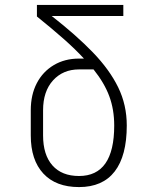

<svg xmlns="http://www.w3.org/2000/svg" viewBox="-20 -750 640 780"><path d="M301 10Q207 10 156 -45Q105 -100 105 -200V-302Q105 -365 129.5 -412Q154 -459 198.5 -485.5Q243 -512 301 -512H321Q286 -550 238.5 -592Q191 -634 130 -683V-730H481V-685H190Q290 -607 357.5 -537Q425 -467 460 -395.5Q495 -324 495 -240Q495 -117 446 -53.5Q397 10 301 10ZM301 -35Q444 -35 444 -240Q444 -305 424 -359Q404 -413 360 -468H301Q236 -468 195.5 -423.5Q155 -379 155 -302V-200Q155 -121 193 -78Q231 -35 301 -35Z"/></svg>

Font: JetBrains Mono NL Thin
Style: Regular
Weight: 100
Monospace: yes
Designer: Philipp Nurullin, Konstantin Bulenkov
Foundry: JetBrains
Version: Version 2.305; ttfautohint (v1.8.4.7-5d5b)